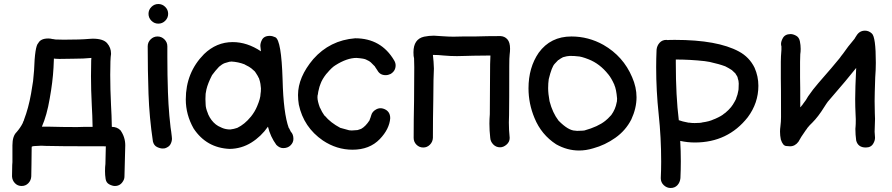

<svg xmlns="http://www.w3.org/2000/svg" viewBox="-20 -726 4452 958"><path d="M553 202Q541 202 525.5 194Q510 186 507 167Q504 148 504 128Q504 107 506 92L508 4Q255 4 209 2L186 1L148 3Q147 4 144.5 4Q142 4 139 5Q139 8 138 10L137 97Q136 125 136 154Q135 174 121.5 188Q108 202 88 202Q68 202 54.5 188Q41 174 40 154L41 97L42 83V-1Q42 -47 63 -67Q82 -89 93 -111L98 -124H99L100 -129Q122 -186 135 -259L145 -321L150 -375Q154 -496 171 -511Q183 -534 221 -534Q231 -534 243 -531Q249 -531 255 -529L298 -528Q382 -528 425 -532L443 -533Q495 -533 514.5 -510.5Q534 -488 534 -459V-456Q530 -435 530 -352Q530 -282 534 -201Q537 -152 538 -93Q564 -93 581 -76Q605 -42 605 -1L601 154Q601 167 594 178Q580 202 553 202ZM364 -92Q382 -93 401 -93H442Q441 -151 438 -200Q434 -278 434 -346L435 -424Q436 -430 436 -437Q399 -433 345 -433L276 -432L254 -433L250 -434H249Q249 -422 248 -411Q247 -400 247 -388Q243 -316 228 -234Q214 -151 189 -94H223Q289 -92 364 -92Z M770 -608Q750 -608 735.5 -622.5Q721 -637 721 -657Q721 -677 735.5 -691.5Q750 -706 770 -706Q790 -706 804.5 -691.5Q819 -677 819 -657Q819 -637 804.5 -622.5Q790 -608 770 -608ZM837 -46Q838 -40 838 -34Q838 -21 831 -7Q824 7 803 14Q797 15 792 15Q779 15 763.5 7.5Q748 0 743 -20Q725 -141 721 -257.5Q717 -374 717 -495Q717 -515 731.5 -529.5Q746 -544 766 -544Q786 -544 800.5 -529.5Q815 -515 815 -495V-443Q815 -351 818 -265Q820 -207 825 -149L831 -91L833 -77Q833 -74 834 -71Q835 -59 837 -46Z M1006 -204Q1006 -207 1005 -208ZM1129 -80Q1147 -82 1164 -88Q1201 -106 1231 -143Q1232 -143 1232 -144Q1252 -169 1263 -196Q1280 -236 1280 -258Q1282 -267 1282 -285Q1281 -297 1279.5 -307.5Q1278 -318 1272 -336Q1272 -337 1271 -337Q1268 -345 1256 -363Q1253 -366 1251 -370Q1236 -384 1234 -385Q1224 -393 1205 -402Q1202 -403 1200 -405Q1169 -417 1134 -419Q1132 -418 1125 -418L1101 -411Q1088 -406 1073 -393Q1054 -373 1038 -351Q1017 -310 1010 -280Q1007 -260 1006 -258L1005 -232L1006 -206Q1006 -187 1017 -161Q1017 -159 1019 -155Q1033 -124 1057 -105Q1061 -103 1069 -97L1088 -88Q1106 -80 1129 -80ZM1280 -258 1281 -263V-259ZM1126 17Q1010 12 946 -85Q907 -154 907 -230Q907 -364 998 -456Q1060 -516 1141 -516Q1213 -516 1282 -470L1279 -497Q1279 -511 1286 -525Q1296 -547 1326 -547Q1339 -547 1354 -540Q1384 -525 1390 -329Q1394 -161 1421 -87H1422L1431 -69Q1444 -56 1444 -33Q1444 -15 1430 -1Q1416 13 1393 13Q1375 13 1359 -3Q1329 -44 1317 -94Q1283 -45 1234 -14.5Q1185 16 1126 17Z M1739 21Q1660 21 1591 -25Q1495 -91 1471 -204Q1467 -228 1467 -252Q1467 -341 1543 -431Q1626 -525 1752 -535Q1882 -535 1947 -424Q1954 -412 1954 -400Q1954 -372 1929 -357Q1917 -351 1904 -351Q1876 -351 1863 -375L1851 -393V-394L1830 -415Q1824 -421 1808 -428Q1799 -434 1759 -437Q1711 -437 1653 -400Q1636 -390 1611 -360Q1610 -358 1608 -357Q1587 -330 1579 -307L1574 -293Q1566 -263 1566 -255Q1564 -251 1564 -240Q1564 -222 1576 -189L1577 -188Q1586 -167 1599 -149L1601 -148Q1629 -114 1678 -88Q1681 -88 1682 -87Q1683 -86 1722 -76L1735 -75L1764 -77L1782 -83Q1804 -95 1824 -126L1825 -130Q1829 -139 1832 -150Q1837 -169 1855 -179Q1866 -186 1879 -186Q1885 -186 1892 -184Q1927 -173 1927 -136Q1923 -82 1875 -32Q1824 21 1739 21Z M2092 10Q2072 10 2058 -4Q2044 -18 2044 -38Q2044 -130 2046 -223L2047 -391L2046 -435Q2043 -444 2043 -465Q2043 -531 2096 -543Q2121 -548 2145 -548L2192 -545Q2220 -543 2243 -543Q2275 -543 2290 -544H2349Q2413 -546 2477 -546Q2498 -545 2511.5 -530Q2525 -515 2525 -483Q2525 -469 2523 -454Q2521 -439 2521 -396Q2521 -211 2520 -152L2519 -115Q2519 -77 2523 -39V-37Q2523 -18 2507.5 -4.5Q2492 9 2475 9Q2455 9 2441 -5.5Q2427 -20 2426 -39Q2422 -74 2422 -109Q2422 -132 2424 -156Q2425 -213 2425 -331Q2425 -422 2427 -448V-449L2341 -448Q2322 -448 2304 -447L2260 -446Q2227 -446 2194 -449Q2167 -452 2140 -452Q2144 -419 2145 -384L2143 -327L2142 -231Q2140 -134 2140 -38Q2139 -18 2125 -4Q2111 10 2092 10Z M2869 25Q2810 25 2755 -6Q2681 -54 2647 -137Q2617 -209 2617 -285Q2617 -389 2668 -463Q2727 -544 2831 -544Q2916 -544 2991 -502Q3090 -445 3134 -341Q3156 -291 3156 -241Q3156 -186 3130 -130Q3102 -75 3050.5 -38.5Q2999 -2 2940 14Q2904 25 2869 25ZM2859 -73Q2875 -73 2886 -74L2896 -75Q2964 -94 3000 -123Q3012 -132 3029 -151Q3029 -152 3030 -152Q3051 -181 3057 -215Q3057 -218 3058 -218L3059 -234Q3055 -282 3045 -303V-305L3044 -306Q3031 -335 3016 -354Q3016 -355 3015 -355Q2973 -408 2917 -430Q2879 -445 2861 -445Q2849 -447 2823 -447Q2811 -447 2787 -440V-439Q2778 -435 2772.5 -430.5Q2767 -426 2765 -426L2748 -408Q2733 -393 2718 -331Q2715 -310 2715 -286Q2715 -259 2722 -221Q2737 -163 2767 -124Q2816 -74 2851 -74Z M3352 -429V-410Q3352 -247 3367 -126H3368Q3383 -120 3415 -114H3419Q3430 -112 3446 -112L3472 -113Q3473 -113 3475.5 -113.5Q3478 -114 3480 -114Q3482 -114 3483 -115Q3520 -120 3540 -130L3548 -133Q3582 -148 3593 -159Q3594 -159 3595.5 -160.5Q3597 -162 3599 -163Q3615 -176 3629 -193L3630 -195Q3635 -200 3645 -218L3653 -233V-235Q3661 -254 3664 -274L3665 -280Q3666 -294 3666 -309Q3666 -323 3661 -336Q3661 -343 3650 -358V-359Q3639 -370 3634 -374Q3634 -375 3633 -375Q3632 -375 3632 -376Q3617 -386 3597 -396H3596Q3570 -406 3521 -417L3496 -421Q3424 -429 3352 -429ZM3348 -527Q3560 -527 3667 -469Q3719 -441 3745 -388Q3764 -345 3764 -298Q3764 -212 3711 -141Q3612 -15 3447 -15Q3410 -15 3374 -23Q3377 28 3377 78Q3377 121 3375 163Q3373 184 3360 198Q3347 212 3326 212Q3307 212 3292 198Q3277 184 3277 163Q3279 121 3279 80Q3279 -39 3266.5 -156Q3254 -273 3254 -390Q3254 -434 3256 -478Q3258 -498 3271 -512.5Q3284 -527 3305 -527L3311 -526Q3317 -527 3348 -527Z M4300 10Q4261 10 4252 -25Q4248 -54 4248 -83Q4248 -88 4249 -95.5Q4250 -103 4250 -131L4249 -154Q4247 -193 4247 -232Q4247 -284 4252 -387Q4213 -337 4110 -218L4108 -215Q4105 -212 4103 -208L4092 -191Q4063 -144 4033 -114Q4020 -102 4008 -87Q4008 -86 4007 -85Q4006 -84 4005 -82Q4004 -80 4001 -77Q3974 -39 3964 -19Q3947 4 3922 4Q3919 4 3902.5 2.5Q3886 1 3876 -30Q3872 -49 3872 -69Q3872 -82 3874 -96Q3877 -119 3877 -142Q3877 -309 3876 -334V-418Q3876 -442 3879 -478V-495L3878 -498Q3877 -501 3877 -506Q3877 -519 3885 -534Q3896 -556 3925 -556Q3937 -556 3952 -548Q3967 -540 3971 -520.5Q3975 -501 3975 -482Q3975 -468 3973 -455L3972 -417V-338Q3973 -308 3973 -191L3975 -192L3981 -200Q3982 -200 3982.5 -201Q3983 -202 3984 -203Q3985 -204 3985 -205Q4004 -229 4012 -245Q4036 -280 4063 -311Q4140 -399 4168 -434Q4170 -437 4173 -440.5Q4176 -444 4176 -445L4187 -459Q4215 -499 4232 -518L4245 -534V-535L4254 -549Q4269 -573 4296 -573Q4315 -573 4330 -559Q4350 -542 4350 -413Q4350 -377 4347 -340Q4344 -253 4344 -222L4345 -161L4346 -133L4344 -69L4346 -39Q4346 -25 4338 -11Q4327 10 4300 10Z"/></svg>

Font: Bad Comic
Style: Regular
Weight: 400
Designer: GGBotNet
Foundry: f0n7
Version: 0.9